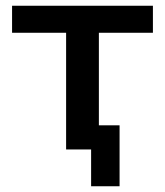

<svg xmlns="http://www.w3.org/2000/svg" viewBox="-20 -520 574 668"><path d="M297 128V0H210V-406H22V-500H512V-406H324V-84H396V128Z"/></svg>

Font: Nunito Sans 6pt SemiBold
Style: Regular
Weight: 600
Version: Version 3.101;gftools[0.9.27]